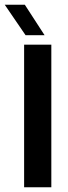

<svg xmlns="http://www.w3.org/2000/svg" viewBox="-50 -788 287 808"><path d="M51.5 0V-600H166V0ZM57.5 -640 -30 -768H54.5L137.5 -640Z"/></svg>

Font: Big Shoulders Text Thin
Style: Bold
Weight: 700
Version: Version 2.002